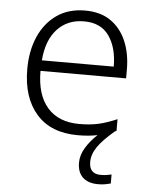

<svg xmlns="http://www.w3.org/2000/svg" viewBox="-54 -586 659 849"><g transform="rotate(5 276.0 -162.0)"><path d="M370 123Q370 176 421 176Q436 176 448.5 174Q461 172 469 170V210Q458 213 444.5 215.5Q431 218 413 218Q369 218 345 195.5Q321 173 321 130Q321 97 340.5 64.5Q360 32 392 2Q353 10 305 10Q185 10 121 -63Q57 -136 57 -262Q57 -343 84.5 -406Q112 -469 164 -505.5Q216 -542 290 -542Q358 -542 403.5 -510.5Q449 -479 472.5 -424Q496 -369 496 -298V-259H116Q116 -153 165.5 -96.5Q215 -40 307 -40Q356 -40 393 -48.5Q430 -57 474 -76V-24Q470 -22 467 -21Q416 22 393 55.5Q370 89 370 123ZM289 -494Q216 -494 170.5 -445Q125 -396 118 -306H437Q437 -390 400.5 -442Q364 -494 289 -494Z"/></g></svg>

Font: Noto Sans Arabic UI Lt
Style: Regular
Weight: 300
Designer: Monotype Design Team, Nadine Chahine and Nizar Qandah
Foundry: Monotype Imaging Inc.
Version: Version 2.010; ttfautohint (v1.8.4.7-5d5b)